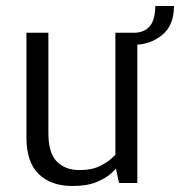

<svg xmlns="http://www.w3.org/2000/svg" viewBox="-20 -609 599 639"><path d="M221 10Q150 10 109 -29.5Q68 -69 68 -151V-500H141V-166Q141 -100 169 -71.5Q197 -43 245 -43Q285 -43 311.5 -56Q338 -69 351 -81.5Q364 -94 364 -94V-500H437V0H376L366 -48Q363 -44 347.5 -30Q332 -16 301 -3Q270 10 221 10ZM426 -460V-500Q458 -500 477 -520Q496 -540 497 -589H559Q559 -524 519 -492Q479 -460 426 -460Z"/></svg>

Font: Arsenal SC
Style: Regular
Weight: 400
Designer: Andrij Shevchenko
Foundry: Stairsfor
Version: Version 2.001; ttfautohint (v1.8.4.7-5d5b)